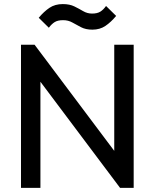

<svg xmlns="http://www.w3.org/2000/svg" viewBox="-20 -911 750 931"><path d="M81.8 0V-694H147.8L176 -584.5V0ZM562.2 0 135.5 -568.5 147.8 -694 574.5 -125.5ZM562.2 0 534 -102.8V-694H628.2V0ZM428 -767.2Q395.8 -767.2 373.1 -779Q350.5 -790.8 330.6 -802Q310.8 -813.2 286 -813.2Q260.2 -813.2 245.2 -803.9Q230.2 -794.5 216.8 -776.5L167.8 -824.8Q193 -855 219.9 -873.1Q246.8 -891.2 284.5 -891.2Q317.5 -891.2 340.4 -880Q363.2 -868.8 383.2 -857Q403.2 -845.2 426.5 -845.2Q451.8 -845.2 466.6 -854.6Q481.5 -864 494.2 -882L543.2 -833.8Q518 -803.5 491.2 -785.4Q464.5 -767.2 428 -767.2Z"/></svg>

Font: Outfit Thin
Style: Regular
Weight: 100
Designer: Rodrigo Fuenzalida
Foundry: fragTYPE
Version: Version 1.100;gftools[0.9.27]